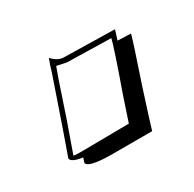

<svg xmlns="http://www.w3.org/2000/svg" viewBox="-63 -84 331 327"><g transform="rotate(-30 103.0 80.0)"><path d="M87 -6 186 -4Q183 6 180 15L206 16Q202 31 177 105Q157 167 154 178H70Q28 177 27 167L30 158Q8 155 7 147Q17 120 56 6Q59 -5 64 -18Q75 -6 87 -6ZM173 6 87 4 77 2Q76 2 72 1Q69 0 68 0Q59 24 52 46Q40 83 17 147Q19 148 31 148L126 147Q129 138 141 102Q170 20 173 6Z"/></g></svg>

Font: Londrina Shadow
Style: Regular
Weight: 400
Designer: Marcelo Magalhaes
Foundry: Marcelo Magalhães
Version: Version 1.001 2011